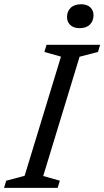

<svg xmlns="http://www.w3.org/2000/svg" viewBox="-38 -904 502 924"><path d="M255.5 -631.5 175.5 -654 186 -688.5H444L433.5 -654L345 -631L170 -57L250 -34.5L239.5 0H-18.5L-8 -34.5L80.5 -58ZM344.5 -768.5Q317 -768.5 300.8 -783.2Q284.5 -798 284.5 -822Q284.5 -849 302 -866.2Q319.5 -883.5 352.5 -883.5Q380.5 -883.5 396.2 -869Q412 -854.5 412 -830.5Q412 -803.5 394.8 -786Q377.5 -768.5 344.5 -768.5Z"/></svg>

Font: Newsreader 12pt
Style: Italic
Weight: 400
Italic angle: -17°
Version: Version 1.003